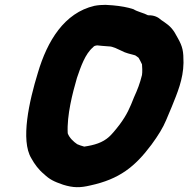

<svg xmlns="http://www.w3.org/2000/svg" viewBox="-20 -730 776 791"><path d="M537 -502C542 -499 547 -495 551 -492C554 -487 562 -472 565 -465C566 -457 567 -433 565 -421C556 -385 547 -362 532 -329C515 -286 504 -259 473 -217C454 -192 439 -175 430 -167C403 -142 368 -132 327 -126C318 -128 302 -134 298 -136C283 -146 265 -163 259 -181C255 -255 279 -347 297 -409C313 -456 331 -508 363 -535C366 -539 371 -542 375 -542C378 -543 380 -543 381 -543C388 -542 394 -542 401 -541L427 -539C446 -539 464 -528 480 -521C498 -511 516 -508 537 -502ZM645 -647C631 -660 615 -667 594 -667H590C574 -676 545 -682 530 -692C506 -700 478 -705 445 -708L415 -710C400 -710 385 -709 369 -706C245 -677 175 -562 136 -430C100 -313 64 -152 109 -78C122 -54 140 -30 161 -13C184 9 202 18 240 31C282 44 310 44 352 34C472 8 536 -43 604 -134C632 -172 652 -205 664 -234C673 -256 681 -275 688 -291C710 -346 735 -403 736 -471C736 -519 733 -537 712 -574C694 -609 682 -622 654 -641Z"/></svg>

Font: Blanket
Style: BlkObl
Weight: 900
Foundry: Cannot Into Space Fonts
Version: Version 0.9